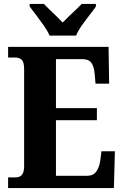

<svg xmlns="http://www.w3.org/2000/svg" viewBox="-20 -951 625 971"><path d="M21 0V-54H60Q102 -54 102 -109V-600Q102 -639 89 -649.5Q76 -660 59 -660H21V-714H529L532 -528H463L459 -576Q456 -613 442.5 -632.5Q429 -652 396 -652H263V-404H470V-343H263V-62H421Q452 -62 467 -83.5Q482 -105 487 -138L493 -186H561L556 0ZM231 -771Q221 -794 202.5 -820.5Q184 -847 164 -873Q144 -899 130 -918V-931H202Q213 -919 230.5 -902.5Q248 -886 266 -868.5Q284 -851 297 -837Q310 -851 328.5 -868.5Q347 -886 364.5 -902.5Q382 -919 393 -931H465V-918Q452 -899 431.5 -873Q411 -847 392.5 -820.5Q374 -794 365 -771Z"/></svg>

Font: Noto Serif Ethiopic Condensed ExtraBold
Style: Regular
Weight: 800
Width: 3
Designer: Monotype Design Team
Foundry: Monotype Imaging Inc.
Version: Version 2.102; ttfautohint (v1.8.4.7-5d5b)